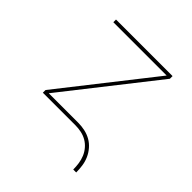

<svg xmlns="http://www.w3.org/2000/svg" viewBox="-183 -660 965 965"><g transform="rotate(45 300.0 -177.5)"><path d="M480 165Q480 144 477 123Q474 102 466 82.5Q458 63 444 46.5Q430 30 412 19.5Q394 9 373 4.5Q352 0 331 0H99V-19L478 -501H99V-520H501V-501L122 -19H331Q355 -19 378.5 -14Q402 -9 422.5 2.5Q443 14 459 32.5Q475 51 484.5 72.5Q494 94 497.5 117.5Q501 141 501 165Z"/></g></svg>

Font: Iosevka Thin Extended
Style: Regular
Weight: 100
Width: 7
Monospace: yes
Designer: Belleve Invis
Foundry: Belleve Invis
Version: Version 32.5.0; ttfautohint (v1.8.4)